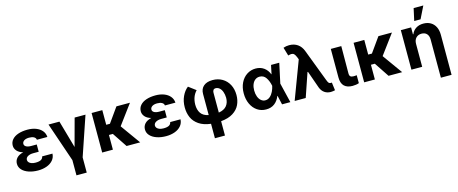

<svg xmlns="http://www.w3.org/2000/svg" viewBox="-50 -1527 5930 2488"><g transform="rotate(-15 2915.0 -282.5)"><path d="M152.8 -268.1Q99.1 -283.2 71.5 -314.9Q43.9 -346.7 43.9 -384.8Q43.9 -432.6 74 -467Q104 -501.5 157.5 -519.3Q210.9 -537.1 280.3 -537.1Q343.3 -537.1 393.6 -518.1Q443.8 -499 473.9 -463.4Q503.9 -427.7 506.8 -378.9H366.2Q363.3 -404.8 338.6 -418.2Q314 -431.6 273.4 -431.6Q244.6 -431.6 224.1 -423.6Q203.6 -415.5 193.1 -402.3Q182.6 -389.2 182.6 -373Q182.6 -348.6 206.5 -334.5Q230.5 -320.3 273.4 -320.3H348.6V-222.7H273.4Q231.4 -222.7 202.4 -206.1Q173.3 -189.5 172.9 -158.2Q173.3 -141.1 185.3 -127.2Q197.3 -113.3 219.7 -105Q242.2 -96.7 273.4 -96.7Q322.3 -96.7 347.2 -110.8Q372.1 -125 376 -153.3H514.6Q512.2 -101.6 480.2 -64.7Q448.2 -27.8 395.8 -9Q343.3 9.8 280.3 9.8Q211.4 9.8 155.5 -9.3Q99.6 -28.3 67.4 -63.2Q35.2 -98.1 35.2 -144.5Q35.2 -189 64.2 -221.4Q93.3 -253.9 152.8 -268.1Z M709 -530.3 813.5 -162.1 913.1 -530.3H1058.6L879.9 -4.9V199.2H742.2V-4.9L562.5 -530.3Z M1284.2 -334H1334L1473.6 -530.3H1655.3L1459.5 -266.1L1650.4 0H1467.8L1336.4 -197.3H1284.2V0H1140.6V-530.3H1284.2Z M1870.6 -268.1Q1816.9 -283.2 1789.3 -314.9Q1761.7 -346.7 1761.7 -384.8Q1761.7 -432.6 1791.7 -467Q1821.8 -501.5 1875.2 -519.3Q1928.7 -537.1 1998 -537.1Q2061 -537.1 2111.3 -518.1Q2161.6 -499 2191.7 -463.4Q2221.7 -427.7 2224.6 -378.9H2084Q2081.1 -404.8 2056.4 -418.2Q2031.7 -431.6 1991.2 -431.6Q1962.4 -431.6 1941.9 -423.6Q1921.4 -415.5 1910.9 -402.3Q1900.4 -389.2 1900.4 -373Q1900.4 -348.6 1924.3 -334.5Q1948.2 -320.3 1991.2 -320.3H2066.4V-222.7H1991.2Q1949.2 -222.7 1920.2 -206.1Q1891.1 -189.5 1890.6 -158.2Q1891.1 -141.1 1903.1 -127.2Q1915 -113.3 1937.5 -105Q1960 -96.7 1991.2 -96.7Q2040 -96.7 2064.9 -110.8Q2089.8 -125 2093.8 -153.3H2232.4Q2230 -101.6 2198 -64.7Q2166 -27.8 2113.5 -9Q2061 9.8 1998 9.8Q1929.2 9.8 1873.3 -9.3Q1817.4 -28.3 1785.2 -63.2Q1752.9 -98.1 1752.9 -144.5Q1752.9 -189 1782 -221.4Q1811 -253.9 1870.6 -268.1Z M2763.7 -537.1Q2836.4 -537.1 2893.6 -503.7Q2950.7 -470.2 2982.7 -409.7Q3014.6 -349.1 3014.6 -270.5Q3014.6 -199.2 2986.8 -140.4Q2959 -81.5 2896.5 -42Q2834 -2.4 2734.4 6.8V199.2H2599.6V5.4Q2502 -6.3 2440.7 -48.1Q2379.4 -89.8 2352.3 -151.1Q2325.2 -212.4 2325.2 -287.1Q2325.2 -368.7 2355.7 -434.3Q2386.2 -500 2434.6 -537.1L2532.2 -463.9Q2467.3 -396 2465.8 -287.1Q2465.8 -217.3 2496.6 -171.9Q2527.3 -126.5 2599.6 -111.3V-394.5Q2599.6 -462.9 2643.1 -500Q2686.5 -537.1 2763.7 -537.1ZM2876 -270.5Q2875 -314.9 2862.3 -350.1Q2849.6 -385.3 2826.7 -405Q2803.7 -424.8 2773.4 -424.8Q2754.9 -424.8 2744.6 -411.1Q2734.4 -397.5 2734.4 -375V-108.9Q2808.1 -121.1 2842 -163.1Q2876 -205.1 2876 -270.5Z M3110.4 -265.6Q3110.4 -344.7 3140.6 -406.5Q3170.9 -468.3 3223.9 -502.7Q3276.9 -537.1 3341.8 -537.1Q3405.3 -537.1 3451.7 -503.7Q3498 -470.2 3520.5 -412.1H3522.9L3547.9 -530.3H3658.2L3601.1 -265.1L3665 0H3553.7L3525.9 -121.1H3522.5Q3499.5 -60.5 3453.4 -24.7Q3407.2 11.2 3338.9 10.7Q3272.9 10.7 3220.9 -24.4Q3168.9 -59.6 3139.6 -122.6Q3110.4 -185.5 3110.4 -265.6ZM3359.4 -106.4Q3394.5 -106.4 3422.1 -130.6Q3449.7 -154.8 3467 -190.7Q3484.4 -226.6 3492.2 -263.7L3492.7 -265.1L3492.2 -266.6Q3479.5 -331.1 3449 -376.5Q3418.5 -421.9 3364.3 -421.9Q3329.6 -421.9 3304 -402.1Q3278.3 -382.3 3264.6 -347.2Q3251 -312 3251 -266.6Q3251 -220.7 3264.6 -184.1Q3278.3 -147.5 3303 -127Q3327.6 -106.4 3359.4 -106.4Z M4069.3 -86.9 3987.3 -319.3H3980.5L3871.1 0H3722.7L3913.6 -507.3L3901.4 -539.1Q3887.7 -571.8 3874.3 -585.2Q3860.8 -598.6 3838.9 -598.6Q3823.2 -598.6 3794.9 -590.8L3761.7 -703.1Q3798.3 -716.8 3839.8 -716.8Q3905.8 -716.8 3952.9 -683.8Q4000 -650.9 4023.4 -587.9L4186.5 -159.2Q4198.2 -127.4 4207.8 -116Q4217.3 -104.5 4235.4 -104.5L4250 -105.5L4263.7 1Q4252.9 3.9 4236.6 6.3Q4220.2 8.8 4206.1 8.8Q4158.2 8.8 4122.8 -15.9Q4087.4 -40.5 4069.3 -86.9Z M4490.2 -530.3 4488.3 -165Q4488.3 -134.3 4502 -122.8Q4515.6 -111.3 4543.9 -111.3Q4555.7 -111.3 4566.7 -112.3Q4577.6 -113.3 4585.9 -114.3V-7.8Q4549.3 5.9 4499 5.9Q4427.7 5.9 4388.7 -31.2Q4349.6 -68.4 4349.6 -147.5V-530.3Z M4798.8 -334H4848.6L4988.3 -530.3H5169.9L4974.1 -266.1L5165 0H4982.4L4851.1 -197.3H4798.8V0H4655.3V-530.3H4798.8Z M5433.6 0H5289.1V-530.3H5426.8V-437.5H5432.6Q5451.2 -484.4 5492.7 -510.7Q5534.2 -537.1 5591.8 -537.1Q5647 -537.1 5688.2 -513.2Q5729.5 -489.3 5752 -444.3Q5774.4 -399.4 5774.4 -337.9V199.2H5630.9V-312.5Q5630.9 -361.8 5605.7 -389.4Q5580.6 -417 5535.2 -417Q5489.7 -417 5461.7 -387.7Q5433.6 -358.4 5433.6 -306.6ZM5523.4 -763.7H5653.3L5572.3 -599.6H5487.3Z"/></g></svg>

Font: Pretendard Std
Style: Bold
Weight: 700
Designer: Base glyphs from Inter by Rasmus Andersson; Hangeul glyphs from Noto Sans CJK(Source Han Sans) by Jang Soo-young and Kan
Foundry: Kil Hyung-jin
Version: Version 1.309